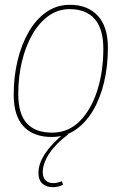

<svg xmlns="http://www.w3.org/2000/svg" viewBox="-20 -560 522 799"><path d="M195 10Q119 10 78 -34Q37 -78 37 -166Q37 -242 53.5 -309.5Q70 -377 100.5 -429Q131 -481 174 -510.5Q217 -540 271 -540Q345 -540 387 -494.5Q429 -449 429 -362Q429 -285 413 -217.5Q397 -150 366.5 -99Q336 -48 293 -19Q250 10 195 10ZM197 -8Q264 -8 311.5 -55.5Q359 -103 384.5 -182.5Q410 -262 410 -357Q410 -440 374 -481Q338 -522 270 -522Q221 -522 181.5 -493.5Q142 -465 114 -415.5Q86 -366 71 -303Q56 -240 56 -170Q56 -86 91.5 -47Q127 -8 197 -8ZM247 -5 264 -1Q212 38 185 79Q158 120 158 156Q158 179 170 190.5Q182 202 201 202Q218 202 238 194L242 209Q223 219 198 219Q174 219 157 204.5Q140 190 140 159Q140 84 247 -5Z"/></svg>

Font: Georama Thin
Style: Italic
Weight: 100
Italic angle: -9°
Designer: Jean-Baptiste Levee
Foundry: Production Type
Version: Version 1.000